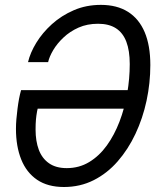

<svg xmlns="http://www.w3.org/2000/svg" viewBox="-20 -762 646 788"><path d="M242.5 5.5Q176 5.5 132.2 -24.2Q88.5 -54 67 -107.8Q45.5 -161.5 45.5 -233.5Q45.5 -251.5 47.2 -272.5Q49 -293.5 51.8 -315.2Q54.5 -337 58.2 -356.8Q62 -376.5 66.5 -392H516.5L500.5 -316H129L141 -345Q135.5 -322.5 132.2 -305.2Q129 -288 127.5 -270.8Q126 -253.5 126 -230Q126 -183 139.2 -147.5Q152.5 -112 181 -92Q209.5 -72 254 -72Q305 -72 346.2 -97Q387.5 -122 418.5 -165Q449.5 -208 470.5 -263Q491.5 -318 502 -378.8Q512.5 -439.5 512.5 -499Q512.5 -554 498.5 -590.8Q484.5 -627.5 455.8 -646Q427 -664.5 382.5 -664.5Q338 -664.5 302.5 -648.8Q267 -633 240.8 -608.2Q214.5 -583.5 198.5 -556.5Q182.5 -529.5 177.5 -507H95Q104 -545.5 129 -586.5Q154 -627.5 193 -662.8Q232 -698 282.8 -720Q333.5 -742 394 -742Q460 -742 505.2 -713.5Q550.5 -685 573.8 -630Q597 -575 597 -495Q597 -421 581.5 -348.8Q566 -276.5 536 -212.8Q506 -149 463 -99.8Q420 -50.5 364.5 -22.5Q309 5.5 242.5 5.5Z"/></svg>

Font: Epilogue
Style: Italic
Weight: 400
Italic angle: -12°
Designer: Tyler Finck
Foundry: Etcetera Type Co
Version: Version 2.112